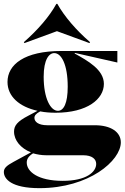

<svg xmlns="http://www.w3.org/2000/svg" viewBox="-25 -773 648 998"><path d="M180 205C438 205 603 62 603 -33C603 -87 551 -122 468 -122H221C173 -122 154 -141 154 -160C154 -172 161 -182 184 -194C209 -189 236 -187 264 -187C429 -187 515 -258 515 -337C515 -411 431 -457 363 -495L364 -498L585 -448V-508H295C101 -508 14 -437 14 -347C14 -272 75 -218 170 -197L123 -172C65 -142 48 -120 48 -89C48 -43 83 -2 136 19L46 68C9 88 -5 101 -5 121C-5 157 34 205 180 205ZM99 -554 102 -549 271 -611 440 -549 443 -554C371 -616 310 -687 273 -753H268C232 -687 170 -616 99 -554ZM114 72C114 54 123 39 147 24C168 30 191 34 215 34H407C454 34 475 54 475 79C475 121 424 167 301 167C172 167 114 119 114 72ZM202 -374C202 -464 230 -497 257 -497C294 -497 327 -438 327 -322C327 -236 306 -197 276 -197C238 -197 202 -261 202 -374Z"/></svg>

Font: Nyght Serif Dark
Style: Regular
Weight: 800
Designer: Maksym Kobuzan
Version: Version 0.410;Glyphs 3.1.2 (3151)